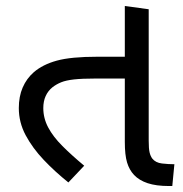

<svg xmlns="http://www.w3.org/2000/svg" viewBox="-20 -623 612 643"><path d="M209 -12Q164 -48 126.5 -87.5Q89 -127 66 -170Q43 -213 43 -261Q43 -300 56 -330Q69 -360 93 -381Q123 -407 170.5 -420Q218 -433 306 -433H418V-360H300Q255 -360 228 -357Q201 -354 185 -347.5Q169 -341 156 -331Q141 -319 133 -301.5Q125 -284 125 -261Q125 -227 141.5 -196Q158 -165 189 -134Q220 -103 262 -68ZM546 0Q503 0 474.5 -9.5Q446 -19 429 -37Q413 -54 405.5 -79Q398 -104 398 -148V-603L478 -592V-152Q478 -125 481 -112.5Q484 -100 490 -92Q501 -78 522.5 -75.5Q544 -73 564 -73L557 0Z"/></svg>

Font: lguzrati05
Style: Book
Weight: 400
Designer: Jelle Bosma - Monotype Design Team, Universal Thirst
Foundry: Monotype Imaging Inc.
Version: Version 2.106